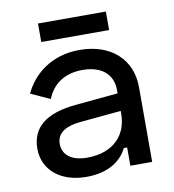

<svg xmlns="http://www.w3.org/2000/svg" viewBox="-76 -715 721 797"><g transform="rotate(-10 284.0 -317.0)"><path d="M423 -648H137V-570H423ZM54 -367 135 -330C158 -387 205 -426 285 -426C365 -426 412 -386 412 -319V-305L231 -288C105 -276 44 -225 44 -136C44 -48 115 14 225 14C326 14 377 -33 398 -77H412V0H504V-315C504 -433 419 -510 287 -510C167 -510 89 -443 54 -367ZM139 -140C139 -190 184 -210 241 -215L412 -231V-218C412 -133 356 -64 241 -64C176 -64 139 -94 139 -140Z"/></g></svg>

Font: Space Text Medium
Style: Regular
Weight: 500
Designer: Florian Karsten (Space Text), Colophon Foundry (Space Mono)
Foundry: Florian Karsten
Version: Version 1.003;PS 001.003;hotconv 1.0.88;makeotf.lib2.5.64775